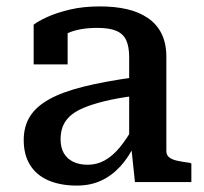

<svg xmlns="http://www.w3.org/2000/svg" viewBox="-20 -568 636 599"><path d="M400 -327V-269Q345 -262 305 -252Q265 -242 238.5 -230.5Q212 -219 197 -204.5Q182 -190 175.5 -172.5Q169 -155 169 -134Q169 -107 179.5 -89.5Q190 -72 209 -63Q228 -54 254 -54Q282 -54 306.5 -67.5Q331 -81 353.5 -108Q376 -135 399 -177L402 -120Q382 -78 355.5 -49Q329 -20 295.5 -4.5Q262 11 220 11Q169 11 131.5 -5Q94 -21 74 -53Q54 -85 54 -131Q54 -173 73 -204Q92 -235 133 -258Q174 -281 240 -297.5Q306 -314 400 -327ZM401 0 389 -114 383 -117V-389Q383 -422 374 -442Q365 -462 343.5 -471.5Q322 -481 284 -481Q229 -481 193.5 -465.5Q158 -450 141 -432Q139 -440 141.5 -448Q144 -456 150.5 -463.5Q157 -471 167 -476.5Q177 -482 191 -483V-367H85V-491Q99 -502 127.5 -515Q156 -528 197.5 -538Q239 -548 292 -548Q338 -548 375.5 -539.5Q413 -531 441 -512Q469 -493 484 -463Q499 -433 499 -390V-97Q499 -84 508 -77Q517 -70 533 -66.5Q549 -63 572 -60L577 -58V0Z"/></svg>

Font: Roboto Serif Medium
Style: Regular
Weight: 500
Designer: Greg Gazdowicz
Foundry: Commercial Type
Version: Version 1.008